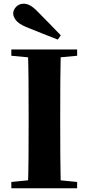

<svg xmlns="http://www.w3.org/2000/svg" viewBox="-20 -1013 477 1033"><path d="M307 -823 291 -800Q248 -816 205.5 -833.5Q163 -851 120 -868Q80 -885 65.5 -904.5Q51 -924 51 -940Q51 -960 67 -976.5Q83 -993 108 -993Q125 -993 143 -983Q161 -973 186 -947Q215 -918 245.5 -886.5Q276 -855 307 -823ZM41 0V-34L202 -50H233L395 -34V0ZM130 0Q133 -86 133.5 -174Q134 -262 134 -351V-395Q134 -484 133.5 -571.5Q133 -659 130 -747H307Q305 -661 304.5 -572.5Q304 -484 304 -395V-352Q304 -264 304.5 -176Q305 -88 307 0ZM41 -713V-747H395V-713L233 -698H202Z"/></svg>

Font: Noto Serif SC ExtraLight Black
Style: Regular
Weight: 900
Version: Version 2.002-H1;hotconv 1.1.0;makeotfexe 2.6.0